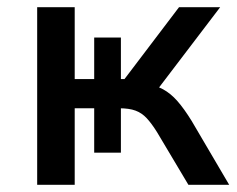

<svg xmlns="http://www.w3.org/2000/svg" viewBox="-20 -512 658 532"><path d="M83 0V-492H187V-293H241V-408H315V-293H325L476 -492H590L405 -249L382 -279Q411 -276 432 -264.5Q453 -253 471.5 -232Q490 -211 511 -177L615 0H502L415 -146Q400 -170 386.5 -184.5Q373 -199 355.5 -205.5Q338 -212 310 -212H298L315 -227V-89H241V-212H187V0Z"/></svg>

Font: NunitoSans_10ptSemiBold
Style: Regular
Weight: 600
Designer: Vernon Adams
Foundry: Vernon Adams
Version: Version 3.101;gftools[0.9.27]